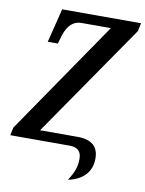

<svg xmlns="http://www.w3.org/2000/svg" viewBox="-100 -781 780 1031"><g transform="rotate(10 290.5 -266.0)"><path d="M385 60Q385 0 321 0H-3L6 -43L429 -660H269Q204 -660 177 -577L163 -529H108L154 -714H584L575 -670L150 -54H354Q469 -54 469 44Q469 99 436 134.5Q403 170 343 182Q365 149 375 121.5Q385 94 385 60Z"/></g></svg>

Font: Noto Serif CondSemiBold
Style: Italic
Weight: 600
Width: 3
Italic angle: -12°
Designer: Monotype Design Team
Foundry: Monotype Imaging Inc.
Version: Version 1.001